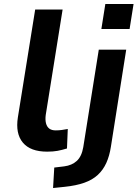

<svg xmlns="http://www.w3.org/2000/svg" viewBox="-20 -753 692 966"><path d="M217 10Q133 10 95 -35.5Q57 -81 70 -163L157 -705H295L210 -174Q207 -150 211.5 -132.5Q216 -115 228 -106Q240 -97 260 -97Q276 -97 290.5 -99Q305 -101 321 -104L317 -6Q291 2 269 6Q247 10 217 10ZM490 -607 510 -733H652L632 -607ZM247 193 253 90 303 84Q342 79 366.5 56.5Q391 34 399 -13L477 -503H615L538 -15Q531 31 515 66.5Q499 102 472 127Q445 152 404 166.5Q363 181 305 187Z"/></svg>

Font: Nunito Sans 6pt
Style: Bold Italic
Weight: 700
Italic angle: -9°
Version: Version 3.101;gftools[0.9.27]